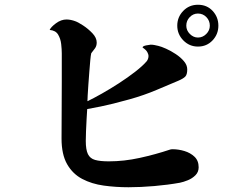

<svg xmlns="http://www.w3.org/2000/svg" viewBox="-20 -818 1040 808"><path d="M863 -710Q863 -731 848.5 -746Q834 -761 813 -761Q793 -761 778.5 -746Q764 -731 764 -710Q764 -690 779 -675Q794 -660 813 -660Q833 -660 848 -675Q863 -690 863 -710ZM816 -114Q816 -94 802.5 -80.5Q789 -67 770.5 -59.5Q752 -52 737 -49Q687 -40 629.5 -35Q572 -30 521 -30Q467 -30 416.5 -37Q366 -44 326 -65Q286 -86 262.5 -127Q239 -168 239 -235Q239 -289 239.5 -351.5Q240 -414 240 -476.5Q240 -539 240 -593Q240 -610 237.5 -632.5Q235 -655 224.5 -672.5Q214 -690 189 -692Q194 -704 215.5 -720Q237 -736 260 -736Q269 -736 278.5 -734Q288 -732 296 -729Q308 -725 329.5 -711Q351 -697 369 -678Q387 -659 387 -639Q387 -625 380 -615Q373 -605 364 -594Q362 -586 360 -565Q358 -544 356 -517Q354 -490 352 -463.5Q350 -437 349 -417Q348 -397 348 -392Q373 -404 408.5 -424Q444 -444 481 -468Q518 -492 549.5 -516.5Q581 -541 598 -561Q605 -571 605 -583Q605 -589 600 -598.5Q595 -608 580 -618Q580 -624 595 -627Q610 -630 614 -630Q622 -630 630 -628.5Q638 -627 646 -625Q659 -622 679 -613Q699 -604 719.5 -590.5Q740 -577 754 -560.5Q768 -544 768 -526Q768 -504 759.5 -495.5Q751 -487 730 -478Q694 -463 640 -440Q586 -417 525 -400Q485 -389 457 -382Q429 -375 404.5 -370Q380 -365 347 -359Q346 -344 344.5 -318Q343 -292 342 -266Q341 -240 341 -225Q341 -188 350 -169.5Q359 -151 380 -145Q401 -139 438 -139Q502 -139 568 -153.5Q634 -168 694 -188Q697 -189 699.5 -189.5Q702 -190 706 -190Q731 -190 756 -182.5Q781 -175 798.5 -158.5Q816 -142 816 -114ZM899 -710Q899 -674 874.5 -648Q850 -622 813 -622Q777 -622 751.5 -648Q726 -674 726 -710Q726 -746 751 -772Q776 -798 813 -798Q851 -798 875 -772Q899 -746 899 -710Z"/></svg>

Font: Kaisei Tokumin
Style: Bold
Weight: 700
Designer: Font-Kai, 金井和夫
Foundry: KAZUO KANAI
Version: Version 5.003